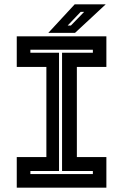

<svg xmlns="http://www.w3.org/2000/svg" viewBox="-20 -868 570 888"><path d="M57.5 0V-141.5H194.5V-558.5H57.5V-700H472V-558.5H335.5V-141.5H472V0ZM120.5 -63H409.5V-77H267V-624H409.5V-638H120.5V-624H253V-77H120.5ZM203.5 -716 325.5 -848H469L327 -716ZM293 -750H308L369 -813H353Z"/></svg>

Font: Tourney Thin
Style: Regular
Weight: 100
Designer: Tyler Finck
Foundry: Etcetera Type Co
Version: Version 1.015